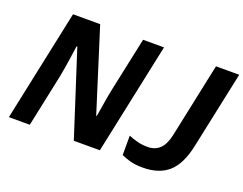

<svg xmlns="http://www.w3.org/2000/svg" viewBox="-112 -930 1466 1156"><g transform="rotate(20 621.0 -352.0)"><path d="M26 0 177 -714H351L517 -188H521Q525 -209 530 -242.5Q535 -276 541.5 -312Q548 -348 554 -376L626 -714H760L609 0H442L268 -540H263Q262 -534 259 -511.5Q256 -489 251.5 -458Q247 -427 241.5 -394.5Q236 -362 231 -336L160 0ZM887 10Q838 10 806 1Q774 -8 748 -20V-144Q773 -134 803.5 -125.5Q834 -117 871 -117Q919 -117 949.5 -146.5Q980 -176 993 -240L1093 -714H1242L1137 -219Q1111 -96 1050 -43Q989 10 887 10Z"/></g></svg>

Font: Noto IKEA Latin
Style: Bold Italic
Weight: 700
Italic angle: -12°
Designer: Monotype Design Team
Foundry: Monotype Imaging Inc.
Version: Version 1.0